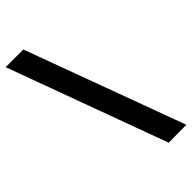

<svg xmlns="http://www.w3.org/2000/svg" viewBox="-279 -888 1030 1030"><g transform="rotate(-45 236.0 -372.5)"><path d="M3 -825H137L470 79L335 80Z"/></g></svg>

Font: Yaldevi ExtraLight
Style: Bold
Weight: 700
Version: Version 1.100